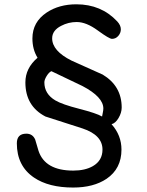

<svg xmlns="http://www.w3.org/2000/svg" viewBox="-20 -821 675 879"><path d="M490.7 -252.4Q536.1 -201.7 536.1 -136.2Q536.1 -48.8 467.8 -2.4Q408.2 37.6 314.9 37.6Q202.6 37.6 135.3 -8.3Q57.1 -61.5 57.1 -165Q57.1 -209 100.6 -209Q129.4 -209 141.1 -182.1L156.2 -130.9Q186 -40 315.4 -40Q369.6 -40 405.3 -60.5Q449.2 -85.9 449.2 -136.2Q449.2 -202.6 357.9 -232.9L188 -287.6Q142.1 -311.5 119.1 -350.6Q96.2 -389.6 96.2 -443.8Q96.2 -476.6 110.1 -504.6Q124 -532.7 151.9 -556.6Q128.4 -594.7 128.4 -645Q128.4 -720.2 193.8 -763.7Q250.5 -801.3 329.6 -801.3Q443.4 -801.3 516.6 -723.1Q533.2 -705.1 533.2 -687Q533.2 -669.9 521.5 -656.5Q509.8 -643.1 492.7 -643.1Q480 -643.1 427.5 -681.6Q375 -720.2 331.1 -720.2Q293 -720.2 259.8 -702.6Q218.8 -681.6 218.8 -645.5Q218.8 -587.9 307.6 -543.5L450.2 -479.5Q537.1 -427.2 537.1 -328.6Q537.1 -305.2 522.9 -281Q508.8 -256.8 490.7 -252.4ZM183.1 -443.8Q183.1 -391.1 233.4 -361.3Q264.6 -342.8 343 -322.8Q421.4 -302.7 447.3 -287.6Q447.8 -291 450.4 -303.7Q453.1 -316.4 453.1 -324.2Q453.1 -377 357.4 -427.2L215.3 -495.1Q204.6 -490.7 193.8 -473.4Q183.1 -456.1 183.1 -443.8Z"/></svg>

Font: TUNJUNG BIRU
Style: Regular
Weight: 400
Designer: R.S. Wihananto
Foundry: R.S. Wihananto
Version: Version 2.0.1